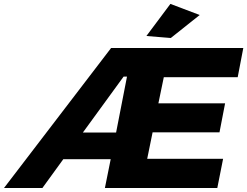

<svg xmlns="http://www.w3.org/2000/svg" viewBox="-79 -940 1236 960"><path d="M775 -750 653 -760 773 -920.5 919.5 -865ZM1007.5 0H445.5L474.5 -144H237.5L133 0H-59L476.5 -700H1137.5L1109.5 -554H740L713 -423.5H1046.5L1018.5 -278.5H684L657 -146H1036.5ZM501.5 -277.5 556 -557H539L335.5 -277.5Z"/></svg>

Font: Argentum Sans
Style: Bold Italic
Weight: 700
Italic angle: -11°
Designer: Julieta Ulanovsky (font), Cristiano Sobral (main changes and remaster)
Foundry: Julieta Ulanovsky (font), Cristiano Sobral (main changes and remaster)
Version: Version 2.007;June 15, 2022;FontCreator 14.0.0.2814 64-bit; 